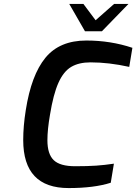

<svg xmlns="http://www.w3.org/2000/svg" viewBox="-20 -950 693 976"><path d="M98 -238Q98 -309 111 -390Q139 -569 211 -656.5Q283 -744 419 -744Q542 -744 653 -707L637 -610Q533 -633 440 -633Q381 -633 342 -610Q303 -587 277 -529Q251 -471 234 -366Q221 -291 221 -237Q221 -167 253 -136Q285 -105 362 -105Q426 -105 469 -108Q512 -111 559 -118L543 -21Q458 6 329 6Q98 6 98 -238ZM332 -930H404L466 -847L560 -930H633L498 -791H412Z"/></svg>

Font: Exo SemiBold
Style: Italic
Weight: 600
Italic angle: -9°
Designer: Natanael Gama
Foundry: Natanael Gama
Version: Version 1.500; ttfautohint (v1.6)